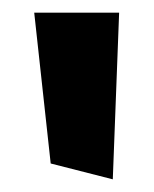

<svg xmlns="http://www.w3.org/2000/svg" viewBox="-20 -849 243 303"><path d="M158 -566 168 -829H34L60 -591Z"/></svg>

Font: Bluebird
Style: SfBdExt
Weight: 700
Designer: Jasper
Foundry: Cannot Into Space Fonts
Version: Version 0.98